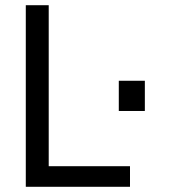

<svg xmlns="http://www.w3.org/2000/svg" viewBox="-20 -717 653 737"><path d="M79 0V-697H167V-79H479V0ZM436 -291V-407H536V-291Z"/></svg>

Font: Hanken Grotesk
Style: Regular
Weight: 400
Designer: Alfredo Marco Pradil
Foundry: Hanken Design Co.
Version: Version 3.013